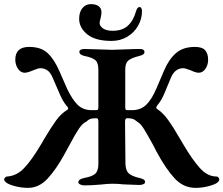

<svg xmlns="http://www.w3.org/2000/svg" viewBox="-29 -891 1081 929"><path d="M2 -7Q-9 -16 -9 -22Q-9 -27 -4.5 -32Q0 -37 6 -37Q52 -40 88 -78Q124 -116 165 -185Q170 -193 174.5 -200.5Q179 -208 182 -214Q219 -276 243 -309Q267 -342 296 -359Q301 -362 301 -366Q301 -371 295 -377Q274 -401 257 -443L228 -510Q216 -540 200.5 -550.5Q185 -561 166 -561Q156 -561 132 -551Q104 -539 91 -539Q71 -539 58 -558.5Q45 -578 45 -602Q45 -664 112 -664Q169 -664 200.5 -635Q232 -606 257 -550L296 -461Q321 -409 346.5 -384Q372 -359 411 -358H438Q443 -358 445 -361Q447 -364 447 -374V-553Q447 -586 433.5 -599Q420 -612 381 -620Q355 -625 355 -641Q355 -647 362 -650.5Q369 -654 378 -654Q404 -654 450 -652Q494 -650 514 -650Q533 -650 575 -652Q621 -654 648 -654Q658 -654 664 -650.5Q670 -647 670 -640Q670 -632 663.5 -627.5Q657 -623 644 -620Q604 -610 590.5 -597Q577 -584 577 -553V-374Q577 -364 579 -361Q581 -358 586 -358H613Q653 -359 679 -384.5Q705 -410 727 -461L765 -550Q788 -604 822.5 -634Q857 -664 914 -664Q950 -664 964 -647.5Q978 -631 978 -602Q978 -577 965 -558Q952 -539 932 -539Q919 -539 893 -551Q867 -561 858 -561Q815 -561 796 -510L768 -443Q759 -421 751.5 -408.5Q744 -396 732 -381Q727 -374 727 -370Q727 -366 732 -363Q759 -346 784.5 -310.5Q810 -275 844 -216L857 -194Q901 -119 938 -78Q975 -37 1018 -37Q1024 -37 1028 -32.5Q1032 -28 1032 -22Q1032 -15 1022 -7Q1010 2 979.5 10Q949 18 917 18Q858 18 815 -29Q772 -76 728 -158Q716 -180 711 -191Q681 -246 665.5 -270Q650 -294 635 -302Q632 -304 626 -309Q620 -314 610.5 -316.5Q601 -319 585 -319Q581 -319 578.5 -314.5Q576 -310 576 -303L578 -98Q579 -67 593 -53Q607 -39 645 -30Q659 -27 666 -22.5Q673 -18 673 -10Q673 -4 665 0Q657 4 645 4Q633 4 567 1Q542 -2 514 -2Q494 -2 458 2Q414 6 379 6Q368 6 359 1.5Q350 -3 350 -9Q350 -24 379 -30Q418 -37 432.5 -51Q447 -65 447 -98V-303Q447 -319 438 -319Q418 -319 409.5 -316Q401 -313 396 -308.5Q391 -304 388 -302Q371 -295 353 -268.5Q335 -242 306 -187L283 -145Q242 -70 200.5 -26Q159 18 107 18Q75 18 44.5 10Q14 2 2 -7ZM354 -800Q354 -832 369.5 -851.5Q385 -871 411 -871Q436 -871 449 -860.5Q462 -850 462 -832Q462 -820 458 -804Q453 -787 453 -780Q453 -765 469.5 -753.5Q486 -742 516 -742Q562 -742 589 -766Q616 -790 629 -836Q635 -857 646 -857Q652 -857 655 -851Q658 -845 658 -837Q658 -799 639 -766Q620 -733 586.5 -713Q553 -693 511 -693Q432 -693 393 -725Q354 -757 354 -800Z"/></svg>

Font: EB Garamond SemiBold
Style: Regular
Weight: 600
Designer: Georg Duffner and Octavio Pardo
Foundry: Georg Duffner
Version: Version 1.000